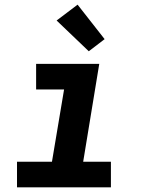

<svg xmlns="http://www.w3.org/2000/svg" viewBox="-20 -804 640 824"><path d="M53 0V-110H203L255 -420H135V-530H406L337 -110H456V0ZM361 -584 223 -716 313 -784 429 -636Z"/></svg>

Font: Iosevka Slab XBdExObl
Style: Regular
Weight: 800
Width: 7
Italic angle: -9°
Monospace: yes
Designer: Belleve Invis
Foundry: Belleve Invis
Version: Version 11.1.0; ttfautohint (v1.8.3)